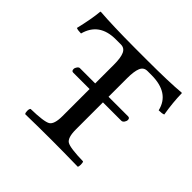

<svg xmlns="http://www.w3.org/2000/svg" viewBox="-154 -783 949 949"><g transform="rotate(45 320.0 -309.0)"><path d="M367.2 -122.1Q367.2 -64 389.6 -50.5Q412.1 -37.1 503.9 -35.2Q507.8 -30.3 507.8 -16.1Q507.8 -2 503.9 2Q403.8 0 320.8 0Q234.9 0 137.2 2Q132.3 -2 132.1 -15.9Q131.8 -29.8 137.2 -35.2Q229 -37.1 251.5 -50.5Q273.9 -64 273.9 -122.1V-311H159.2Q147.9 -311 147.9 -325.2Q147.9 -333 154.1 -341.6Q160.2 -350.1 167 -350.1H273.9V-481.9Q273.9 -528.8 263.4 -552.5Q252.9 -576.2 227.1 -576.2H191.9Q76.7 -576.2 49.8 -475.1Q27.8 -475.1 16.1 -480Q36.1 -563 41 -618.2Q41 -620.1 44.9 -620.1Q133.8 -613.3 288.1 -612.8H374Q528.8 -612.8 607.9 -620.1Q610.8 -620.1 610.8 -618.2Q611.8 -556.2 624 -482.9Q612.8 -478 589.8 -478Q566.9 -576.2 440.9 -576.2H413.1Q387.2 -576.2 377.2 -552Q367.2 -527.8 367.2 -479V-350.1H503.9Q516.1 -350.1 516.1 -336.9Q516.1 -328.1 510 -319.6Q503.9 -311 495.1 -311H367.2Z"/></g></svg>

Font: Linux Libertine Mono
Style: Mono
Weight: 400
Designer: Philipp H. Poll
Foundry: Philipp H. Poll
Version: Version 5.1.7 ; ttfautohint (v0.9)